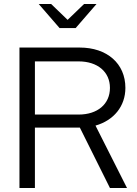

<svg xmlns="http://www.w3.org/2000/svg" viewBox="-20 -937 685 957"><path d="M235 -917H173L277 -797H357L461 -917H399L317 -838ZM77 0H154V-301H378L528 0H613L456 -311C547 -337 605 -407 605 -499C605 -620 514 -700 377 -700H77ZM154 -366V-631H372C466 -631 528 -579 528 -499C528 -418 466 -366 372 -366Z"/></svg>

Font: Red Hat Display
Style: Regular
Weight: 400
Designer: Pentagram, MCKL
Foundry: Pentagram, MCKL
Version: Version 1.023